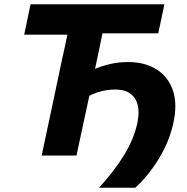

<svg xmlns="http://www.w3.org/2000/svg" viewBox="-20 -733 880 905"><path d="M446.5 152Q520.5 71 565.8 -3.5Q611 -78 627 -151.5Q633 -180 633 -203.5Q633 -244 615.5 -270Q587 -311 525 -311Q489.5 -311 459 -303.2Q428.5 -295.5 401 -281.5L389.5 -228Q375.5 -162 364 -109.5Q352.5 -56.5 340.5 0H176.5Q188.5 -57 200 -111Q211.5 -164.5 226 -232.5L271.5 -448.5Q279 -482 285.5 -512Q291.5 -541.5 297.5 -569.5H94L124 -713H755L726 -576H463Q457 -546.5 450.5 -515.2Q444 -484 436.5 -448.5L428 -408.5Q460.5 -422 499.2 -431.2Q538 -440.5 584.5 -440.5Q661.5 -440.5 716.2 -407Q771 -373.5 794 -310Q806.5 -275 806.5 -232.5Q806.5 -197.5 798 -157Q779 -67.5 729.2 14.2Q679.5 96 617.5 152Z"/></svg>

Font: Heraclito
Style: Bold Italic
Weight: 700
Italic angle: -12°
Designer: Kostas Bartsokas (font) & Cristiano Sobral (main changes)
Foundry: Kostas Bartsokas (font) & Cristiano Sobral (main changes)
Version: Version 1.00;July 8, 2020;FontCreator 13.0.0.2655 64-bit